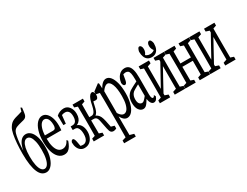

<svg xmlns="http://www.w3.org/2000/svg" viewBox="-100 -1569 3310 2575"><g transform="rotate(-30 1555.0 -282.0)"><path d="M151.9 89.8Q115.2 89.8 86.7 68.6Q58.1 47.4 37.8 1.2Q17.6 -44.9 6.6 -116.7Q-4.4 -188.5 -4.4 -286.6Q-4.4 -369.1 1.5 -444.1Q7.3 -519 19 -577.9Q30.8 -636.7 49.8 -668.5Q67.4 -698.2 85.4 -714.8Q103.5 -731.4 126.7 -741.9Q149.9 -752.4 182.6 -760.7Q196.8 -764.2 210.4 -768.3Q224.1 -772.5 237.8 -776.6Q251.5 -780.8 265.1 -784.2L280.8 -837.4L299.8 -826.7Q296.4 -797.4 293.7 -773.7Q291 -750 286.9 -731.2Q282.7 -712.4 274.9 -700.7Q268.1 -689.9 256.8 -682.4Q245.6 -674.8 229 -670.4Q212.4 -666 189 -660.2Q145 -649.4 115.5 -637.7Q85.9 -626 68.4 -597.7Q56.6 -577.6 47.6 -533.4Q38.6 -489.3 32.7 -430.4Q26.9 -371.6 24.9 -305.7L23.4 -306.6Q33.2 -366.7 52.5 -408.7Q71.8 -450.7 99.6 -472.4Q127.4 -494.1 164.1 -494.1Q202.6 -494.1 235.1 -464.1Q267.6 -434.1 287.6 -371.6Q307.6 -309.1 307.6 -212.4Q307.6 -116.7 285.4 -48.8Q263.2 19 227.5 54.4Q191.9 89.8 151.9 89.8ZM245.1 -203.1Q245.1 -283.2 232.9 -335.7Q220.7 -388.2 200.4 -413.6Q180.2 -439 151.9 -439Q125 -439 104.5 -413.6Q84 -388.2 72 -336.7Q60.1 -285.2 60.1 -206.1Q60.1 -124.5 72 -70.6Q84 -16.6 104.7 10Q125.5 36.6 152.3 36.6Q179.2 36.6 200 10Q220.7 -16.6 232.9 -70.1Q245.1 -123.5 245.1 -203.1Z M479 4.4Q429.7 4.4 392.6 -30.8Q355.5 -65.9 335.4 -131.6Q315.4 -197.3 315.4 -290Q315.4 -382.3 337.2 -451.7Q358.9 -521 396 -559.3Q433.1 -597.7 476.6 -597.7Q514.2 -597.7 543.7 -569.6Q573.2 -541.5 590.6 -490.7Q607.9 -439.9 607.9 -366.7Q607.9 -346.7 606.2 -329.1Q604.5 -311.5 604 -299.8H342.3V-350.1H503.9Q532.2 -350.1 541 -367.9Q549.8 -385.7 549.8 -412.6Q549.8 -454.1 541 -482.9Q532.2 -511.7 515.6 -526.6Q499 -541.5 476.6 -541.5Q452.6 -541.5 429.9 -518.3Q407.2 -495.1 392.1 -443.4Q377 -391.6 377 -304.2Q377 -230 391.1 -178.2Q405.3 -126.5 431.6 -100.3Q458 -74.2 494.6 -74.2Q527.8 -74.2 553 -93Q578.1 -111.8 598.6 -151.9L613.8 -131.8Q599.6 -90.8 581.8 -60.3Q564 -29.8 539.3 -12.7Q514.6 4.4 479 4.4Z M757.8 63.5Q725.1 63.5 699.2 45.4Q673.3 27.3 658.9 -6.3Q644.5 -40 644.5 -85.9Q647.9 -97.7 652.3 -105Q656.7 -112.3 662.6 -115.7Q668.5 -119.1 675.8 -119.1Q687.5 -119.1 696.3 -101.6Q705.1 -84 709.5 -56.6L726.1 36.6L681.6 -9.3Q699.2 2.4 718.5 8.8Q737.8 15.1 761.7 15.1Q795.9 15.1 818.1 -15.4Q840.3 -45.9 840.3 -108.4Q840.3 -141.1 833.5 -167.2Q826.7 -193.4 812.3 -209.7Q797.9 -226.1 770 -226.1H737.8V-281.7H766.1Q791 -281.7 806.4 -293.5Q821.8 -305.2 829.3 -328.1Q836.9 -351.1 836.9 -380.9Q836.9 -433.6 817.6 -458Q798.3 -482.4 766.1 -482.4Q740.2 -482.4 720.7 -474.9Q701.2 -467.3 687 -450.7L715.3 -491.7L700.2 -345.7H662.6L660.2 -491.7Q681.6 -513.2 712.9 -525.9Q744.1 -538.6 776.9 -538.6Q828.6 -538.6 861.1 -495.6Q893.6 -452.6 893.6 -389.2Q893.6 -350.6 882.8 -322Q872.1 -293.5 849.9 -274.7Q827.6 -255.9 794.4 -249L792.5 -260.7Q819.3 -257.3 839.4 -245.4Q859.4 -233.4 872.8 -212.9Q886.2 -192.4 893.3 -166.3Q900.4 -140.1 900.4 -107.4Q900.4 -61.5 883.5 -22.5Q866.7 16.6 834.7 40Q802.7 63.5 757.8 63.5Z M905.8 47.4V4.4L981 -19H996.6L1066.4 4.4V47.4ZM905.8 -479V-522.5H1066.4V-479L996.6 -455.1H981ZM954.1 47.4Q955.1 20 955.3 -24.2Q955.6 -68.4 956.1 -117.2Q956.5 -166 956.5 -204.1V-270Q956.5 -308.6 956.1 -357.2Q955.6 -405.8 955.3 -450.7Q955.1 -495.6 954.1 -522.5H1019Q1018.1 -495.6 1017.8 -450.2Q1017.6 -404.8 1017.1 -353.8Q1016.6 -302.7 1016.6 -259.3V-217.3Q1016.6 -173.3 1017.1 -121.6Q1017.6 -69.8 1017.8 -24.9Q1018.1 20 1019 47.4ZM1144 -15.1 1119.1 -139.2Q1114.3 -166.5 1106.2 -182.9Q1098.1 -199.2 1086.2 -206.8Q1074.2 -214.4 1055.7 -214.4H986.8V-264.2H1052.2Q1067.9 -264.2 1081.3 -273.7Q1094.7 -283.2 1106.2 -308.6Q1117.7 -334 1127.4 -379.4Q1137.2 -432.1 1149.9 -466.6Q1162.6 -501 1178.7 -518.3Q1194.8 -535.6 1217.3 -537.6Q1232.9 -530.3 1240.2 -514.6Q1247.6 -499 1247.6 -476.6Q1247.6 -449.7 1237.1 -433.6Q1226.6 -417.5 1202.6 -417.5Q1187.5 -417.5 1176.3 -419.9Q1165 -422.4 1147.5 -427.7L1190.9 -476.1Q1181.6 -457 1172.9 -430.9Q1164.1 -404.8 1154.8 -359.9Q1146.5 -318.8 1136.2 -292.7Q1126 -266.6 1110.8 -251.2Q1095.7 -235.8 1076.7 -227.5V-246.6Q1106 -240.7 1126.7 -224.1Q1147.5 -207.5 1160.4 -179.9Q1173.3 -152.3 1182.6 -109.4L1212.4 36.6L1168.9 -19L1253.9 4.4V47.4Q1244.1 52.2 1231.9 56.6Q1219.7 61 1210 61Q1182.6 61 1168 45.9Q1153.3 30.8 1144 -15.1Z M1246.6 272.5V230L1325.7 206.1H1342.3L1427.2 230V272.5ZM1302.2 272.5Q1303.2 229 1303.2 187.5Q1303.2 146 1303.7 103Q1304.2 60.1 1304.2 18.6V-325.2Q1304.2 -358.4 1303.7 -383.1Q1303.2 -407.7 1302.7 -429.2Q1302.2 -450.7 1302.2 -475.1L1246.6 -485.8V-527.3L1344.7 -601.1L1356 -589.4L1361.8 -486.8L1364.3 -483.4V-109.4L1362.3 -101.6V17.6Q1362.3 58.6 1362.8 101.3Q1363.3 144 1363.3 187Q1363.3 230 1364.3 272.5ZM1455.1 0Q1436 0 1418 -10Q1399.9 -20 1381.6 -44.9Q1363.3 -69.8 1345.7 -115.2H1332.5L1338.4 -178.2Q1365.2 -119.1 1390.6 -93.8Q1416 -68.4 1441.4 -68.4Q1468.3 -68.4 1489.5 -92Q1510.7 -115.7 1524.2 -165.8Q1537.6 -215.8 1537.6 -292.5Q1537.6 -407.7 1512.9 -470.2Q1488.3 -532.7 1449.2 -532.7Q1436 -532.7 1419.2 -522.9Q1402.3 -513.2 1382.8 -490.2Q1363.3 -467.3 1337.4 -425.8L1331.5 -483.4H1345.7Q1364.7 -524.4 1384.5 -550Q1404.3 -575.7 1424.6 -588.4Q1444.8 -601.1 1466.8 -601.1Q1505.4 -601.1 1535.2 -565.2Q1564.9 -529.3 1582.8 -462.6Q1600.6 -396 1600.6 -301.8Q1600.6 -209.5 1581.5 -141.8Q1562.5 -74.2 1529.5 -37.1Q1496.6 0 1455.1 0Z M1701.2 4.4Q1662.1 4.4 1634.3 -33.7Q1606.4 -71.8 1606.4 -146Q1606.4 -181.2 1615.5 -212.2Q1624.5 -243.2 1649.7 -271.5Q1674.8 -299.8 1723.1 -323.2Q1741.7 -333 1759.8 -342.3Q1777.8 -351.6 1795.9 -360.4Q1814 -369.1 1832 -377.4V-334Q1808.1 -322.3 1785.2 -309.1Q1762.2 -295.9 1738.8 -282.7Q1707 -266.1 1692.6 -245.1Q1678.2 -224.1 1673.6 -202.9Q1668.9 -181.6 1668.9 -162.6Q1668.9 -115.7 1685.5 -95.5Q1702.1 -75.2 1725.6 -75.2Q1737.3 -75.2 1748 -81.8Q1758.8 -88.4 1775.9 -107.2Q1793 -126 1821.3 -161.6L1831.5 -101.6H1809.6Q1788.1 -65.9 1771.7 -42.5Q1755.4 -19 1739 -7.3Q1722.7 4.4 1701.2 4.4ZM1868.2 0Q1838.9 0 1821 -33Q1803.2 -65.9 1803.2 -120.6V-126.5V-396.5Q1803.2 -455.6 1796.4 -487.1Q1789.6 -518.6 1774.7 -530Q1759.8 -541.5 1737.3 -541.5Q1725.6 -541.5 1709.7 -537.4Q1693.8 -533.2 1672.9 -521L1703.1 -559.1L1685.5 -456.5Q1680.7 -429.2 1671.9 -414.1Q1663.1 -398.9 1648.9 -398.9Q1633.8 -398.9 1625.5 -412.4Q1617.2 -425.8 1615.7 -448.2Q1625 -516.6 1662.4 -557.1Q1699.7 -597.7 1752.9 -597.7Q1790.5 -597.7 1814.2 -576.4Q1837.9 -555.2 1850.1 -509.8Q1862.3 -464.4 1862.3 -388.2V-132.3Q1862.3 -93.8 1869.4 -77.6Q1876.5 -61.5 1887.2 -61.5Q1896.5 -61.5 1903.1 -69.1Q1909.7 -76.7 1914.6 -88.4L1929.7 -61.5Q1917 -26.4 1901.9 -13.2Q1886.7 0 1868.2 0Z M1929.7 47.4V4.4L2002 -20H2018.6L2089.4 4.4V47.4ZM2160.2 47.4V4.4L2231.9 -20H2248.5L2321.3 4.4V47.4ZM1978 47.4Q1979 25.4 1979 -7.3Q1979 -24.4 1979 -24.4Q1978.5 -27.8 1978.5 -54.7Q1978.5 -85.4 1979 -117.7Q1979.5 -149.9 1979.5 -204.1V-271Q1979.5 -309.6 1979 -357.7Q1978.5 -405.8 1978.5 -450.7Q1978.5 -495.6 1978 -522.5H2037.1V47.4ZM2012.7 3.4 1982.9 -21H1986.3L2113.8 -252.4L2242.2 -484.4L2266.1 -452.6H2262.7L2137.7 -225.1ZM2213.9 47.4V-522.5H2272Q2271 -495.6 2271 -450.7Q2271 -405.8 2270.8 -357.4Q2270.5 -309.1 2270.5 -271V-204.1Q2270.5 -165.5 2270.8 -117.4Q2271 -69.3 2271.5 -24.7Q2272 20 2272 47.4ZM1929.7 -479V-522.5H2089.4V-479L2019.5 -455.1H2003.9ZM2160.2 -479V-522.5H2321.3V-479L2250.5 -455.1H2233.9ZM2147.9 -541Q2111.3 -541 2085 -558.8Q2058.6 -576.7 2046.4 -610.8Q2033.7 -643.6 2033.7 -687.5Q2033.7 -689.9 2033.7 -692.4Q2037.1 -712.4 2046.6 -731.7Q2056.2 -751 2072.8 -751Q2085.4 -751 2096.7 -735.1Q2107.9 -719.2 2107.9 -688.5Q2107.9 -664.6 2098.4 -641.4Q2088.9 -618.2 2072.3 -605L2057.6 -646Q2075.2 -610.8 2098.1 -599.1Q2121.1 -587.4 2147.9 -587.4Q2174.8 -587.4 2197.5 -599.6Q2220.2 -611.8 2237.8 -646L2222.7 -605Q2207.5 -618.2 2197.3 -641.1Q2187 -664.1 2187 -688.5Q2187 -719.2 2198.2 -735.1Q2209.5 -751 2222.7 -751Q2239.3 -751 2249.5 -732.2Q2259.8 -713.4 2262.2 -692.4Q2262.2 -689.9 2262.2 -687.5Q2262.2 -641.6 2249.5 -609.9Q2236.3 -576.7 2210.4 -558.8Q2184.6 -541 2147.9 -541Z M2372.6 47.4Q2373.5 20 2373.8 -24.7Q2374 -69.3 2374.5 -117.7Q2375 -166 2375 -204.1V-271Q2375 -309.6 2374.5 -357.7Q2374 -405.8 2373.5 -450.7Q2373 -495.6 2372.6 -522.5H2437.5Q2436.5 -495.6 2436 -450.7Q2435.5 -405.8 2435.3 -357.4Q2435.1 -309.1 2435.1 -271V-234.4Q2435.1 -181.6 2435.3 -126.7Q2435.5 -71.8 2436 -25.9Q2436.5 20 2437.5 47.4ZM2595.7 47.4Q2596.7 20 2596.7 -25.9Q2596.7 -71.8 2596.9 -126.7Q2597.2 -181.6 2597.2 -234.4V-271Q2597.2 -309.6 2596.9 -357.7Q2596.7 -405.8 2596.7 -450.7Q2596.7 -495.6 2595.7 -522.5H2659.2Q2658.2 -495.6 2657.7 -450.7Q2657.2 -405.8 2657.2 -357.4Q2657.2 -309.1 2657.2 -271V-204.1Q2657.2 -165.5 2657.2 -117.4Q2657.2 -69.3 2657.7 -24.7Q2658.2 20 2659.2 47.4ZM2324.2 47.4V4.4L2398.9 -20H2415L2484.9 4.4V47.4ZM2324.2 -479V-522.5H2484.9V-479L2415 -455.1H2398.9ZM2547.4 47.4V4.4L2620.6 -20H2637.2L2707.5 4.4V47.4ZM2547.4 -479V-522.5H2707.5V-479L2637.2 -455.1H2620.6ZM2404.8 -225.1V-276.9H2627.4V-225.1Z M2711.4 47.4V4.4L2783.7 -20H2800.3L2871.1 4.4V47.4ZM2941.9 47.4V4.4L3013.7 -20H3030.3L3103 4.4V47.4ZM2759.8 47.4Q2760.7 25.4 2760.7 -7.3Q2760.7 -24.4 2760.7 -24.4Q2760.3 -27.8 2760.3 -54.7Q2760.3 -85.4 2760.7 -117.7Q2761.2 -149.9 2761.2 -204.1V-271Q2761.2 -309.6 2760.7 -357.7Q2760.3 -405.8 2760.3 -450.7Q2760.3 -495.6 2759.8 -522.5H2818.8V47.4ZM2794.4 3.4 2764.6 -21H2768.1L2895.5 -252.4L3023.9 -484.4L3047.9 -452.6H3044.4L2919.4 -225.1ZM2995.6 47.4V-522.5H3053.7Q3052.7 -495.6 3052.7 -450.7Q3052.7 -405.8 3052.5 -357.4Q3052.2 -309.1 3052.2 -271V-204.1Q3052.2 -165.5 3052.5 -117.4Q3052.7 -69.3 3053.2 -24.7Q3053.7 20 3053.7 47.4ZM2711.4 -479V-522.5H2871.1V-479L2801.3 -455.1H2785.6ZM2941.9 -479V-522.5H3103V-479L3032.2 -455.1H3015.6Z"/></g></svg>

Font: Scarab Serif
Style: Condensed
Weight: 400
Designer: John Roberts
Foundry: Scarab
Version: 1.0